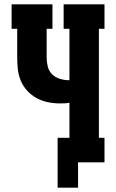

<svg xmlns="http://www.w3.org/2000/svg" viewBox="-20 -755 540 893"><path d="M248 118V-114H303V-277Q292 -275 281 -274.5Q270 -274 259 -274Q231 -274 203.5 -279.5Q176 -285 151 -298.5Q126 -312 107 -332.5Q88 -353 77 -379Q66 -405 63 -433Q60 -461 60 -489V-621H34V-735H224V-621H197V-489Q197 -467 202 -446Q207 -425 222 -410Q237 -395 258 -388.5Q279 -382 300 -382Q301 -382 301.5 -382Q302 -382 303 -382V-621H276V-735H466V-621H440V-114H466V0H343V118Z"/></svg>

Font: Iosevka Slab Heavy
Style: Regular
Weight: 900
Monospace: yes
Designer: Belleve Invis
Foundry: Belleve Invis
Version: Version 11.1.0; ttfautohint (v1.8.3)